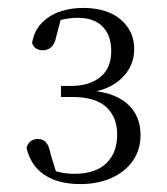

<svg xmlns="http://www.w3.org/2000/svg" viewBox="-20 -916 421 485"><path d="M183 -451Q127 -451 92 -474.5Q57 -498 47 -543Q51 -555 58.5 -560Q66 -565 76 -565Q88 -565 96 -556.5Q104 -548 108 -526L126 -468L100 -491Q117 -484 133 -480.5Q149 -477 168 -477Q221 -477 248.5 -503.5Q276 -530 276 -576Q276 -620 248.5 -645.5Q221 -671 163 -671H134V-699H160Q206 -699 233.5 -721.5Q261 -744 261 -787Q261 -827 239 -849Q217 -871 176 -871Q160 -871 144.5 -868Q129 -865 110 -858L136 -877L122 -823Q118 -804 109 -796.5Q100 -789 88 -789Q68 -789 61 -807Q66 -838 85.5 -858Q105 -878 132 -887Q159 -896 190 -896Q250 -896 284.5 -867Q319 -838 319 -792Q319 -749 287 -718Q255 -687 196 -681L193 -688Q263 -686 299 -656Q335 -626 335 -575Q335 -537 315 -509Q295 -481 260.5 -466Q226 -451 183 -451Z"/></svg>

Font: Noto Serif JP ExtraLight Light
Style: Regular
Weight: 300
Version: Version 2.003-H1;hotconv 1.1.1;makeotfexe 2.6.0